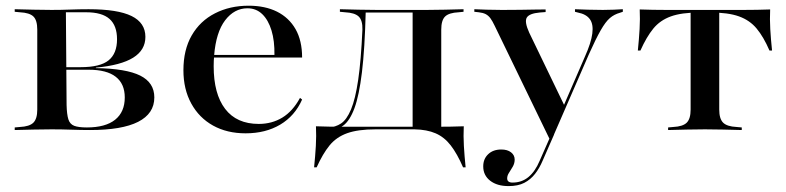

<svg xmlns="http://www.w3.org/2000/svg" viewBox="-20 -447 2701 660"><path d="M157.3 -2.4Q124.2 -2.4 95.2 -1.6Q66.1 -0.8 30.6 0V-8.9L48.4 -10.5Q81.5 -12.1 94.8 -25.4Q108.1 -38.7 108.1 -70.2V-345.2Q108.1 -377.4 94.8 -390.3Q81.5 -403.2 48.4 -404.8L30.6 -406.5V-415.3Q66.1 -414.5 95.2 -413.7Q124.2 -412.9 157.3 -412.9Q190.3 -412.9 221.4 -414.1Q252.4 -415.3 284.7 -415.3Q384.7 -415.3 432.3 -391.9Q479.8 -368.5 479.8 -320.2Q479.8 -275 437.9 -248.8Q396 -222.6 309.7 -214.5V-212.9Q413.7 -211.3 462.1 -187.1Q510.5 -162.9 510.5 -112.1Q510.5 -56.5 454.8 -28.2Q399.2 0 289.5 0Q258.9 0 225 -1.2Q191.1 -2.4 158.1 -2.4ZM208.9 -86.3Q209.7 -54 214.9 -37.1Q220.2 -20.2 235.1 -14.5Q250 -8.9 279 -8.9H278.2Q342.7 -8.9 375.8 -35.5Q408.9 -62.1 408.9 -112.1Q408.9 -158.9 377.8 -183.1Q346.8 -207.3 284.7 -207.3H179V-216.1H257.3Q324.2 -216.1 353.2 -239.5Q382.3 -262.9 382.3 -312.1Q382.3 -358.9 356.5 -381.9Q330.6 -404.8 276.6 -404.8H204L206.5 -406.5Z M824.2 11.3Q760.5 11.3 712.5 -15.3Q664.5 -41.9 637.5 -91.1Q610.5 -140.3 610.5 -205.6Q610.5 -275.8 639.1 -325.4Q667.7 -375 719 -401.2Q770.2 -427.4 834.7 -427.4Q891.1 -427.4 932.3 -406.9Q973.4 -386.3 996 -346.8Q1018.5 -307.3 1018.5 -249.2H678.2L676.6 -258.1H923.4Q924.2 -306.5 913.3 -342.3Q902.4 -378.2 881.5 -398.4Q860.5 -418.5 830.6 -418.5Q785.5 -418.5 754 -377.4Q722.6 -336.3 716.1 -256.5V-254.8Q715.3 -246.8 714.9 -238.3Q714.5 -229.8 714.5 -219.4Q714.5 -124.2 754 -72.6Q793.5 -21 869.4 -21Q914.5 -21 950.4 -42.7Q986.3 -64.5 1011.3 -110.5L1018.5 -104.8Q993.5 -48.4 943.1 -18.5Q892.7 11.3 824.2 11.3Z M1271 -2.4Q1210.5 -2.4 1173.4 10.9Q1136.3 24.2 1112.9 52.8Q1089.5 81.5 1068.5 128.2H1059.7Q1063.7 89.5 1065.7 54.8Q1067.7 20.2 1066.1 -12.9Q1088.7 -12.1 1111.3 -11.7Q1133.9 -11.3 1155.6 -11.3H1271H1425.8V-2.4ZM1106.5 1.6 1108.1 -8.9Q1133.1 -9.7 1152.4 -22.6Q1171.8 -35.5 1186.7 -71Q1201.6 -106.5 1211.3 -172.6Q1221 -238.7 1225.8 -345.2Q1226.6 -377.4 1212.9 -390.3Q1199.2 -403.2 1166.1 -404.8L1148.4 -406.5V-415.3Q1183.9 -414.5 1212.9 -413.7Q1241.9 -412.9 1275 -412.9H1278.2H1447.6Q1480.6 -412.9 1509.7 -413.7Q1538.7 -414.5 1573.4 -415.3V-406.5L1556.5 -404.8Q1523.4 -403.2 1510.1 -390.3Q1496.8 -377.4 1496.8 -345.2V-207.3H1398.4V-406.5L1400.8 -404H1233.1L1237.1 -405.6Q1233.9 -279 1224.2 -198.8Q1214.5 -118.5 1198.4 -75Q1182.3 -31.5 1159.3 -14.9Q1136.3 1.6 1106.5 1.6ZM1398.4 -2.4V-207.3H1496.8V-2.4ZM1398.4 -2.4 1399.2 -10.5 1478.2 -11.3H1404.8H1484.7Q1507.3 -11.3 1529.4 -11.7Q1551.6 -12.1 1574.2 -12.9Q1572.6 20.2 1574.6 54.8Q1576.6 89.5 1580.6 128.2H1571.8Q1551.6 81.5 1529.4 52.8Q1507.3 24.2 1477.4 11.3Q1447.6 -1.6 1404.8 -2.4Z M1870.2 33.1 1680.6 -358.1Q1672.6 -375 1665.7 -384.3Q1658.9 -393.5 1649.6 -398.4Q1640.3 -403.2 1625.8 -404.8L1610.5 -406.5V-415.3Q1629.8 -414.5 1653.2 -413.7Q1676.6 -412.9 1703.2 -412.9H1706.5H1712.1Q1742.7 -412.9 1769 -413.3Q1795.2 -413.7 1817.3 -414.1Q1839.5 -414.5 1855.6 -414.5V-405.6L1835.5 -404Q1799.2 -400.8 1790.7 -386.3Q1782.3 -371.8 1799.2 -334.7L1921 -82.3L1912.1 -71L1990.3 -251.6Q2012.1 -300 2016.1 -331.9Q2020.2 -363.7 2007.7 -381Q1995.2 -398.4 1966.1 -404L1956.5 -406.5V-415.3Q1977.4 -414.5 2001.2 -413.7Q2025 -412.9 2052.4 -412.9Q2074.2 -412.9 2090.3 -413.7Q2106.5 -414.5 2121 -415.3V-406.5L2111.3 -403.2Q2091.1 -397.6 2076.2 -384.7Q2061.3 -371.8 2044.8 -342.7Q2028.2 -313.7 2004 -259.7L1876.6 33.1ZM1728.2 192.7Q1688.7 192.7 1664.9 174.2Q1641.1 155.6 1641.1 125Q1641.1 99.2 1658.1 83.1Q1675 66.9 1703.2 66.9Q1724.2 66.9 1736.7 76.6Q1749.2 86.3 1749.2 101.6Q1749.2 114.5 1742.7 125.8Q1736.3 137.1 1729.8 146.8Q1723.4 156.5 1723.4 166.1Q1723.4 180.6 1741.9 180.6Q1773.4 180.6 1796.4 161.7Q1819.4 142.7 1834.7 106.5L1876.6 11.3L1884.7 15.3L1845.2 105.6Q1834.7 130.6 1819.4 150.4Q1804 170.2 1782.3 181.5Q1760.5 192.7 1728.2 192.7Z M2403.2 -2.4Q2370.2 -2.4 2341.1 -1.6Q2312.1 -0.8 2276.6 0V-8.9L2294.4 -10.5Q2327.4 -12.1 2340.7 -25.4Q2354 -38.7 2354 -70.2V-207.3H2452.4V-70.2Q2452.4 -38.7 2465.7 -25.4Q2479 -12.1 2512.1 -10.5L2529.8 -8.9V0Q2494.4 -0.8 2465.3 -1.6Q2436.3 -2.4 2403.2 -2.4ZM2383.9 -404Q2323.4 -404 2286.3 -390.7Q2249.2 -377.4 2225.8 -348.8Q2202.4 -320.2 2181.5 -273.4H2172.6Q2176.6 -312.1 2178.6 -347.2Q2180.6 -382.3 2179 -414.5Q2201.6 -413.7 2224.2 -413.3Q2246.8 -412.9 2269.4 -412.9H2383.9H2422.6H2537.1Q2559.7 -412.9 2582.3 -413.3Q2604.8 -413.7 2627.4 -414.5Q2625.8 -381.5 2627.8 -346.8Q2629.8 -312.1 2633.9 -273.4H2625Q2604.8 -320.2 2581 -348.8Q2557.3 -377.4 2520.2 -390.7Q2483.1 -404 2422.6 -404ZM2354 -207.3V-407.3H2452.4V-207.3Z"/></svg>

Font: Playfair 144pt SemiExpanded SemiBold
Style: Regular
Weight: 600
Width: 6
Designer: Claus Eggers Sørensen
Foundry: Claus Eggers Sørensen
Version: Version 2.203